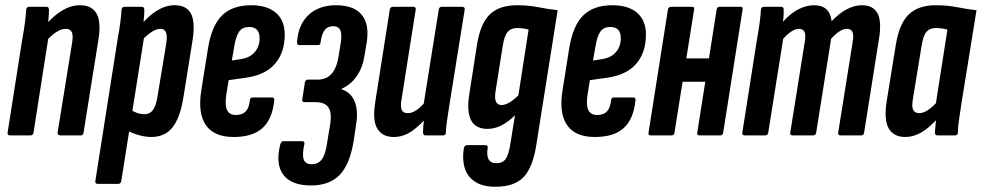

<svg xmlns="http://www.w3.org/2000/svg" viewBox="-20 -517 3748 733"><path d="M211 0Q199 0 200 -11L255 -352Q260 -382 254 -394.5Q248 -407 231 -407Q215 -407 196.5 -395.5Q178 -384 158 -362L153 -420Q184 -457 217.5 -477Q251 -497 285 -497Q331 -497 349 -464.5Q367 -432 355 -361L299 -11Q298 0 288 0ZM19 0Q7 0 9 -11L65 -367Q72 -405 75.5 -433Q79 -461 80 -480Q81 -491 92 -491H157Q167 -491 167 -480Q167 -462 164.5 -436.5Q162 -411 160 -394L165 -375L108 -11Q106 0 96 0Z M558 6Q535 6 508.5 -1.5Q482 -9 461 -21L474 -101Q489 -91 503 -86Q517 -81 531 -81Q552 -81 564 -97Q576 -113 582 -153L615 -353Q619 -381 613.5 -394Q608 -407 592 -407Q576 -407 556.5 -393.5Q537 -380 517 -358L514 -417Q547 -457 580 -477Q613 -497 647 -497Q692 -497 709 -465Q726 -433 715 -362L681 -150Q668 -67 638.5 -30.5Q609 6 558 6ZM354 185Q342 185 344 174L429 -367Q437 -411 440 -437Q443 -463 444 -480Q445 -491 456 -491H521Q531 -491 531 -480Q531 -463 528.5 -438Q526 -413 524 -394L530 -375L443 174Q441 185 431 185Z M872 6Q798 6 766.5 -38.5Q735 -83 748 -169L774 -332Q788 -419 827.5 -458Q867 -497 939 -497Q1000 -497 1033.5 -468Q1067 -439 1067 -385Q1067 -316 1029.5 -273Q992 -230 917 -220L853 -211L844 -156Q838 -115 847 -96.5Q856 -78 881 -78Q905 -78 918 -91.5Q931 -105 934 -135Q935 -145 945 -145H1017Q1029 -145 1027 -134Q1020 -63 982.5 -28.5Q945 6 872 6ZM865 -286 898 -291Q933 -296 952 -317.5Q971 -339 971 -371Q971 -414 931 -414Q906 -414 893.5 -397Q881 -380 874 -338Z M1167 191Q1092 191 1061.5 150Q1031 109 1050 34Q1054 22 1061 22H1134Q1144 22 1142 33Q1133 74 1139.5 92Q1146 110 1170 110Q1195 110 1209 91Q1223 72 1229 27L1241 -45Q1247 -88 1233.5 -107.5Q1220 -127 1184 -127H1141Q1137 -127 1135 -130Q1133 -133 1134 -138L1144 -203Q1145 -207 1148 -210Q1151 -213 1154 -213H1192Q1226 -213 1246 -235.5Q1266 -258 1273 -304L1281 -354Q1286 -388 1279 -402.5Q1272 -417 1252 -417Q1231 -417 1219.5 -402Q1208 -387 1204 -356Q1204 -351 1201.5 -348Q1199 -345 1196 -345H1121Q1114 -345 1114 -357Q1119 -424 1158.5 -460.5Q1198 -497 1263 -497Q1331 -497 1361 -460.5Q1391 -424 1380 -355L1372 -307Q1365 -260 1342.5 -227Q1320 -194 1284 -178V-176Q1319 -165 1333.5 -130.5Q1348 -96 1340 -45L1331 16Q1317 108 1278 149.5Q1239 191 1167 191Z M1483 6Q1440 6 1420.5 -26Q1401 -58 1413 -130L1468 -480Q1470 -491 1480 -491H1557Q1569 -491 1567 -480L1513 -138Q1508 -108 1514 -96.5Q1520 -85 1537 -85Q1554 -85 1572 -98Q1590 -111 1607 -132L1614 -75Q1585 -39 1552.5 -16.5Q1520 6 1483 6ZM1605 0Q1595 0 1595 -11Q1595 -30 1598 -55.5Q1601 -81 1603 -98L1597 -117L1655 -480Q1657 -491 1666 -491H1743Q1756 -491 1754 -480L1697 -125Q1691 -88 1687 -59.5Q1683 -31 1682 -11Q1682 0 1671 0Z M1954 -497Q1998 -497 2035 -489.5Q2072 -482 2109 -478L2028 33Q2015 120 1980 158Q1945 196 1871 196Q1822 196 1792.5 176Q1763 156 1753.5 122.5Q1744 89 1751 48Q1754 37 1763 37H1832Q1844 37 1842 48Q1837 75 1845 90.5Q1853 106 1875 106Q1899 106 1910.5 90Q1922 74 1929 29L1946 -77Q1920 -51 1894 -38Q1868 -25 1841 -25Q1795 -25 1778 -59Q1761 -93 1772 -160L1801 -346Q1814 -428 1850.5 -462.5Q1887 -497 1954 -497ZM1895 -116Q1921 -116 1959 -153L1998 -404Q1987 -407 1976.5 -408.5Q1966 -410 1953 -410Q1931 -410 1918 -395Q1905 -380 1899 -340L1872 -169Q1863 -116 1895 -116Z M2251 6Q2177 6 2145.5 -38.5Q2114 -83 2127 -169L2153 -332Q2167 -419 2206.5 -458Q2246 -497 2318 -497Q2379 -497 2412.5 -468Q2446 -439 2446 -385Q2446 -316 2408.5 -273Q2371 -230 2296 -220L2232 -211L2223 -156Q2217 -115 2226 -96.5Q2235 -78 2260 -78Q2284 -78 2297 -91.5Q2310 -105 2313 -135Q2314 -145 2324 -145H2396Q2408 -145 2406 -134Q2399 -63 2361.5 -28.5Q2324 6 2251 6ZM2244 -286 2277 -291Q2312 -296 2331 -317.5Q2350 -339 2350 -371Q2350 -414 2310 -414Q2285 -414 2272.5 -397Q2260 -380 2253 -338Z M2650 0Q2640 0 2642 -11L2716 -481Q2718 -491 2727 -491H2808Q2817 -491 2815 -481L2741 -11Q2739 0 2730 0ZM2464 0Q2454 0 2456 -11L2530 -481Q2532 -491 2542 -491H2622Q2632 -491 2630 -481L2555 -11Q2554 0 2544 0ZM2571 -205 2586 -294H2702L2688 -205Z M2824 0Q2812 0 2814 -11L2870 -367Q2877 -405 2880.5 -433Q2884 -461 2885 -480Q2886 -491 2897 -491H2962Q2972 -491 2972 -480Q2972 -471 2971.5 -459Q2971 -447 2969 -434Q2998 -466 3028 -481.5Q3058 -497 3088 -497Q3118 -497 3134.5 -482Q3151 -467 3155 -436Q3183 -466 3212.5 -481.5Q3242 -497 3271 -497Q3314 -497 3330.5 -465.5Q3347 -434 3335 -364L3279 -11Q3277 0 3268 0H3190Q3178 0 3180 -11L3235 -355Q3240 -383 3234.5 -395Q3229 -407 3213 -407Q3201 -407 3186 -398Q3171 -389 3153 -369L3096 -11Q3094 0 3084 0H3007Q2995 0 2997 -11L3052 -355Q3057 -383 3051.5 -395Q3046 -407 3030 -407Q3018 -407 3003 -398Q2988 -389 2970 -369L2913 -11Q2911 0 2901 0Z M3436 6Q3392 6 3373 -26.5Q3354 -59 3365 -130L3400 -346Q3413 -427 3449.5 -462Q3486 -497 3552 -497Q3597 -497 3634 -489.5Q3671 -482 3708 -478L3651 -125Q3645 -86 3641 -58.5Q3637 -31 3637 -11Q3636 0 3625 0H3560Q3549 0 3549 -11Q3550 -21 3551 -33Q3552 -45 3553 -58Q3527 -29 3497.5 -11.5Q3468 6 3436 6ZM3490 -85Q3504 -85 3520.5 -95.5Q3537 -106 3553 -123L3597 -404Q3586 -407 3575 -408.5Q3564 -410 3552 -410Q3529 -410 3516.5 -395Q3504 -380 3498 -340L3465 -138Q3460 -109 3466.5 -97Q3473 -85 3490 -85Z"/></svg>

Font: Sofia Sans Extra Condensed
Style: Bold Italic
Weight: 700
Italic angle: -9°
Designer: Botio Nikoltchev, Ani Petrova
Foundry: lettersoup
Version: Version 4.101